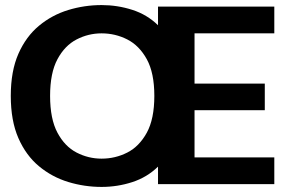

<svg xmlns="http://www.w3.org/2000/svg" viewBox="-20 -726 1115 757"><path d="M1061.5 -700V-594.5H747V-396.5H1024V-291.5H747V-105.5H1061.5V0H603V-69Q560 -27 501.5 -8Q443 11 380.5 11Q313 11 249 -8.5Q185 -28 133.8 -70.5Q82.5 -113 52.5 -181.5Q22.5 -250 22.5 -348Q22.5 -445.5 52.5 -513.8Q82.5 -582 133.8 -624.5Q185 -667 249 -686.5Q313 -706 380.5 -706Q443 -706 501.5 -687.2Q560 -668.5 603 -626.5V-700ZM380.5 -100.5Q434.5 -100.5 481.8 -124.5Q529 -148.5 558.8 -202.8Q588.5 -257 588.5 -348Q588.5 -438.5 558.8 -492.5Q529 -546.5 481.8 -570.5Q434.5 -594.5 380.5 -594.5Q328.5 -594.5 282 -570.5Q235.5 -546.5 206.5 -492.5Q177.5 -438.5 177.5 -348Q177.5 -257 206.5 -202.8Q235.5 -148.5 282 -124.5Q328.5 -100.5 380.5 -100.5Z"/></svg>

Font: Trispace SemiExpanded SemiBold
Style: Regular
Weight: 600
Width: 6
Designer: Tyler Finck
Foundry: Etcetera Type Company
Version: Version 1.210; ttfautohint (v1.8.3)